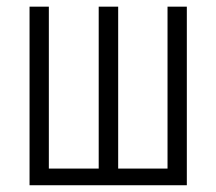

<svg xmlns="http://www.w3.org/2000/svg" viewBox="-20 -548 640 568"><path d="M124.5 -528.3V-49.3H272V-528.3H329.6V-49.3H475.6V-528.3H532.7V0H67.4V-528.3Z"/></svg>

Font: Roboto Mono Light
Style: Regular
Weight: 300
Designer: Google
Version: Version 2.000985; 2015; ttfautohint (v1.3)